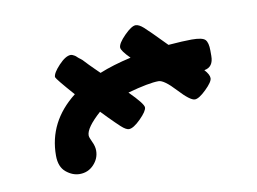

<svg xmlns="http://www.w3.org/2000/svg" viewBox="-47 -284 605 452"><g transform="rotate(-10 255.5 -58.0)"><path d="M63 50.8Q63 -30.3 131.8 -84Q94.7 -126 92.8 -131.8Q92.8 -141.6 109.4 -159.2Q126 -176.8 138.2 -176.8Q140.1 -176.8 142.6 -175.8Q145 -174.8 147.5 -173.3Q149.9 -171.9 152.8 -168.9Q155.8 -166 159.4 -163.6Q163.1 -161.1 167.5 -156Q171.9 -150.9 176.5 -146.5Q181.2 -142.1 187.5 -135.5Q193.8 -128.9 200.2 -123Q232.4 -136.2 275.9 -146Q255.9 -166 255.9 -173.8Q255.9 -183.6 273.4 -201.4Q291 -219.2 300.8 -219.2Q308.6 -219.2 319.3 -209.7Q330.1 -200.2 369.1 -160.2Q405.3 -163.1 424.8 -163.1Q450.7 -163.1 457.3 -156Q463.9 -148.9 463.9 -129.9V-117.2Q463.9 -90.3 441.9 -86.9Q453.1 -74.7 453.1 -65.9Q453.1 -57.1 435.5 -40Q418 -22.9 408.2 -22.9Q397 -22.9 370.6 -51.5Q344.2 -80.1 331.1 -80.1Q308.1 -80.1 256.8 -65.9Q289.1 -33.7 289.1 -24.9Q289.1 -16.1 271.5 1.5Q253.9 19 243.2 19Q240.2 19 235.6 16.6Q231 14.2 224.4 8.1Q217.8 2 212.9 -2.9Q208 -7.8 198.5 -17.3Q189 -26.9 183.1 -33.2Q147 -1 147 17.1Q147 22 152.6 33.4Q158.2 44.9 158.2 55.2Q158.2 74.2 144.5 88.6Q130.9 103 110.8 103Q93.8 103 78.4 90.3Q63 77.6 63 50.8Z"/></g></svg>

Font: CMU Concrete
Style: Bold
Weight: 700
Version: Version 0.7.0